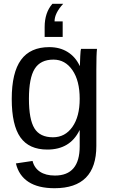

<svg xmlns="http://www.w3.org/2000/svg" viewBox="-20 -786 596 1014"><path d="M268.1 208Q181.6 208 130.4 174.6Q79.1 141.1 64 77.1L151.9 64Q161.1 101.1 191.4 121.1Q221.7 141.1 270 141.1Q400.9 141.1 400.9 -13.2V-98.1H399.9Q350.1 3.9 230 3.9Q133.3 3.9 87.6 -60.8Q42 -125.5 42 -263.2Q42 -402.8 91.1 -470Q140.1 -537.1 240.2 -537.1Q296.4 -537.1 337.6 -511.2Q378.9 -485.4 400.9 -438H401.9Q401.9 -440.9 403.8 -488.8Q405.3 -522 408.2 -527.8H492.2Q488.8 -498 488.8 -418.9V-15.1Q488.8 208 268.1 208ZM400.9 -264.2Q400.9 -359.9 362.5 -415.5Q324.2 -471.2 262.2 -471.2Q193.8 -471.2 163.3 -422.6Q132.8 -374 132.8 -264.2Q132.8 -155.3 161.9 -108.2Q190.9 -61 259.8 -61Q323.7 -61 362.3 -115.7Q400.9 -170.4 400.9 -264.2ZM215.8 -590.8V-643.1Q215.8 -719.2 256.8 -766.1H314Q268.1 -716.8 268.1 -672.9H311V-590.8Z"/></svg>

Font: Libra Sans Modern
Style: Regular
Weight: 400
Foundry: Stefan Peev, Context Ltd
Version: Version 1.000